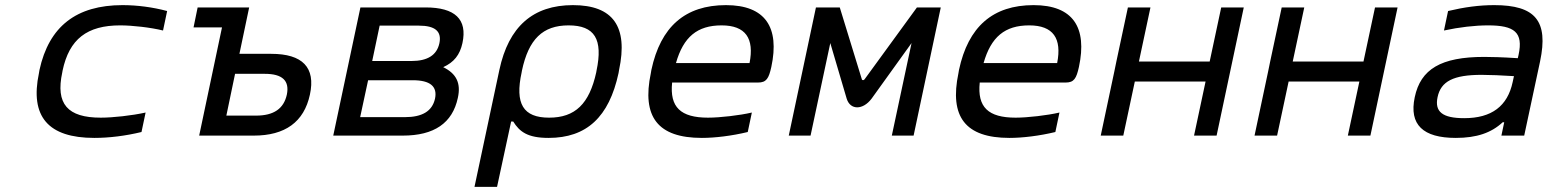

<svg xmlns="http://www.w3.org/2000/svg" viewBox="-20 -529 6040 749"><path d="M134 -256 132 -244C96 -74 168 9 348 9C406 9 470 1 532 -14L548 -90C494 -78 420 -70 373 -70C244 -70 196 -123 223 -247L224 -253C250 -377 320 -430 449 -430C496 -430 567 -422 616 -410L632 -486C576 -501 515 -509 458 -509C278 -509 171 -426 134 -256Z M757 0H970C1092 0 1166 -53 1189 -160C1212 -266 1160 -319 1038 -319H914L952 -500H751L735 -422H846ZM863 -78 897 -241H1013C1082 -241 1110 -214 1099 -160C1087 -105 1048 -78 979 -78Z M1280 0H1551C1674 0 1745 -49 1766 -147C1779 -205 1760 -242 1709 -267C1751 -286 1774 -315 1784 -361C1804 -454 1755 -500 1640 -500H1386ZM1385 -72 1416 -216H1590C1658 -216 1687 -192 1677 -144C1666 -95 1627 -72 1559 -72ZM1432 -291 1461 -429H1614C1677 -429 1704 -407 1694 -360C1684 -314 1648 -291 1585 -291Z M2393 -244 2395 -256C2431 -425 2372 -509 2215 -509C2059 -509 1964 -425 1928 -256L1831 200H1919L1974 -55H1982C2007 -15 2038 9 2120 9C2268 9 2356 -72 2393 -244ZM2015 -247 2016 -253C2042 -376 2097 -430 2198 -430C2300 -430 2333 -376 2307 -253L2306 -247C2279 -124 2224 -70 2122 -70C2021 -70 1988 -124 2015 -247Z M2989 -268C3022 -422 2966 -509 2812 -509C2653 -509 2557 -425 2521 -256L2519 -244C2483 -73 2546 9 2718 9C2769 9 2835 1 2897 -14L2913 -90C2866 -79 2789 -70 2742 -70C2635 -70 2592 -111 2602 -207H2937C2970 -207 2979 -223 2989 -268ZM2617 -283C2646 -385 2700 -430 2795 -430C2889 -430 2923 -379 2904 -283Z M3163 -500 3057 0H3142L3219 -361L3283 -144C3297 -99 3346 -99 3380 -144L3536 -361L3459 0H3544L3650 -500H3557L3353 -220C3350 -215 3343 -215 3342 -220L3256 -500Z M4189 -268C4222 -422 4166 -509 4012 -509C3853 -509 3757 -425 3721 -256L3719 -244C3683 -73 3746 9 3918 9C3969 9 4035 1 4097 -14L4113 -90C4066 -79 3989 -70 3942 -70C3835 -70 3792 -111 3802 -207H4137C4170 -207 4179 -223 4189 -268ZM3817 -283C3846 -385 3900 -430 3995 -430C4089 -430 4123 -379 4104 -283Z M4274 0H4362L4407 -211H4683L4638 0H4726L4832 -500H4744L4699 -289H4423L4468 -500H4380L4335 -289L4327 -250Z M4874 0H4962L5007 -211H5283L5238 0H5326L5432 -500H5344L5299 -289H5023L5068 -500H4980L4935 -289L4927 -250Z M5809 -509C5750 -509 5692 -501 5629 -486L5613 -410C5673 -423 5734 -430 5785 -430C5888 -430 5923 -403 5904 -315L5901 -302C5840 -306 5795 -307 5770 -307C5601 -307 5522 -259 5499 -150C5476 -42 5532 9 5659 9C5741 9 5798 -11 5842 -52H5848L5837 0H5926L5988 -290C6021 -447 5970 -509 5809 -509ZM5588 -150C5601 -212 5650 -237 5760 -237C5789 -237 5841 -235 5886 -232L5881 -209C5861 -115 5799 -68 5692 -68C5607 -68 5576 -93 5588 -150Z"/></svg>

Font: LT Wave Mono
Style: Italic
Weight: 400
Designer: Daniel Lyons
Version: Version 2.5 (Glyphs App)